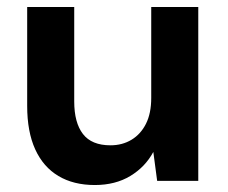

<svg xmlns="http://www.w3.org/2000/svg" viewBox="-20 -519 655 551"><path d="M252 12Q191 12 147.5 -14Q104 -40 81 -90.5Q58 -141 58 -215V-499H193V-228Q193 -167 218 -134.5Q243 -102 297 -102Q331 -102 357.5 -118Q384 -134 399 -164Q414 -194 414 -238V-499H549V0H431L420 -83Q397 -40 354 -14Q311 12 252 12Z"/></svg>

Font: DM Sans 20pt
Style: Bold
Weight: 700
Version: Version 4.004;gftools[0.9.30]